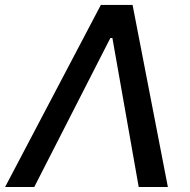

<svg xmlns="http://www.w3.org/2000/svg" viewBox="-41 -747 761 767"><path d="M95.9 0H-20.6L361.9 -727.3H488.6L629.6 0H513.1L408 -595.2H399.9Z"/></svg>

Font: Inter UI Medium
Style: Italic
Weight: 500
Italic angle: 9.39999°
Designer: Rasmus Andersson
Foundry: rsms
Version: 3.2;8d6f07862